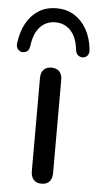

<svg xmlns="http://www.w3.org/2000/svg" viewBox="-91 -780 419 819"><g transform="rotate(5 118.5 -370.5)"><path d="M118 5Q97 5 85 -8Q73 -21 73 -44V-443Q73 -467 85 -479.5Q97 -492 118 -492Q140 -492 152 -479.5Q164 -467 164 -443V-44Q164 -21 152.5 -8Q141 5 118 5ZM-11 -547Q-23 -548 -31 -557.5Q-39 -567 -37 -583Q-31 -632 -11 -668.5Q9 -705 41.5 -725.5Q74 -746 118 -746Q162 -746 194.5 -725.5Q227 -705 247.5 -668.5Q268 -632 273 -583Q275 -567 267.5 -557.5Q260 -548 247 -547Q235 -547 226.5 -554Q218 -561 216 -576Q210 -631 183.5 -658.5Q157 -686 118 -686Q79 -686 53 -658.5Q27 -631 20 -576Q18 -561 10 -554Q2 -547 -11 -547Z"/></g></svg>

Font: Nunito ExtraLight Medium
Style: Regular
Weight: 500
Version: Version 3.602